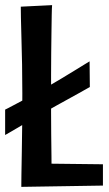

<svg xmlns="http://www.w3.org/2000/svg" viewBox="-25 -724 426 748"><path d="M58 4Q58 -9 58.5 -46Q59 -83 60 -134Q61 -185 61.5 -244Q62 -303 62 -359Q62 -417 61 -473Q60 -529 58.5 -576.5Q57 -624 56.5 -656Q56 -688 56 -698L178 -704Q177 -694 176.5 -665.5Q176 -637 175.5 -598Q175 -559 174.5 -515.5Q174 -472 174 -431.5Q174 -391 174 -359Q174 -328 174 -287Q174 -246 174.5 -201.5Q175 -157 175.5 -117Q176 -77 176 -47Q176 -17 176 -4ZM58 4 116 -87 376 -84V-1ZM-5 -198V-297Q-5 -297 8 -303.5Q21 -310 42 -321.5Q63 -333 87 -345.5Q111 -358 133.5 -370.5Q156 -383 170 -392Q189 -403 215 -418.5Q241 -434 266 -449.5Q291 -465 307.5 -475Q324 -485 324 -485L325 -385Q325 -385 312.5 -378Q300 -371 280.5 -360Q261 -349 238 -336.5Q215 -324 194.5 -312.5Q174 -301 160 -293Q138 -281 110 -265Q82 -249 56 -233.5Q30 -218 12.5 -208Q-5 -198 -5 -198Z"/></svg>

Font: Truculenta
Style: Bold
Weight: 700
Designer: Ivan Castro, Eva Sanz & Omnibus-Type Team
Foundry: Omnibus-Type
Version: Version 1.002